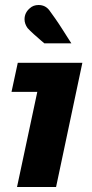

<svg xmlns="http://www.w3.org/2000/svg" viewBox="-20 -747 366 767"><path d="M48 0 129 -380H26L51 -496H309L204 0ZM157 -574Q157 -574 144 -585Q131 -596 115 -610.5Q99 -625 90 -635Q78 -652 78 -670Q78 -696 99 -714Q113 -727 134 -727Q161 -727 177 -706Q186 -694 201 -672.5Q216 -651 230.5 -628Q245 -605 255 -589.5Q265 -574 265 -574Z"/></svg>

Font: Atkinson Hyperlegible
Style: Bold Italic
Weight: 700
Italic angle: -12°
Designer: Elliott Scott, Megan Eiswerth, Linus Boman, Theodore Petrosky
Foundry: Braille Institute
Version: Version 1.006; ttfautohint (v1.8.3)